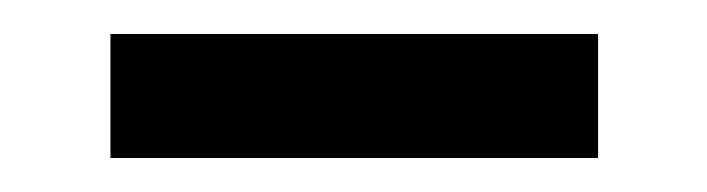

<svg xmlns="http://www.w3.org/2000/svg" viewBox="-20 -732 416 113"><path d="M45 -639V-712H332V-639Z"/></svg>

Font: Ubuntu Sans Medium
Style: Regular
Weight: 500
Designer: Dalton Maag Ltd
Foundry: Dalton Maag Ltd
Version: Version 1.006; ttfautohint (v1.8.4.7-5d5b)